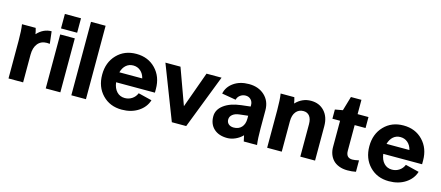

<svg xmlns="http://www.w3.org/2000/svg" viewBox="-50 -1237 4075 1773"><g transform="rotate(15 1987.5 -350.0)"><path d="M43.9 -516.1H174.8Q183.6 -487.3 188 -459Q246.6 -523.9 325.2 -523.9L338.9 -407.2Q329.1 -409.2 311 -409.2Q255.4 -409.2 224.1 -370.4Q192.9 -331.5 192.9 -264.2V0H53.2V-359.9Q53.2 -459 43.9 -516.1Z M409.2 0V-516.1H548.8V0ZM401.9 -571.8V-710H556.2V-571.8Z M653.8 0V-702.1H793.5V0Z M879.4 -258.8Q879.4 -375.5 951.2 -450.2Q1022.9 -524.9 1136.2 -524.9Q1249.5 -524.9 1321.3 -450.2Q1393.1 -375.5 1393.1 -258.8V-223.1H1022Q1029.3 -166.5 1059.6 -134.8Q1089.8 -103 1136.2 -103Q1174.3 -103 1205.1 -123.5Q1235.8 -144 1250 -179.2L1380.4 -147Q1358.9 -77.6 1293.2 -34.9Q1227.5 7.8 1136.2 7.8Q1022.9 7.8 951.2 -66.7Q879.4 -141.1 879.4 -258.8ZM1136.2 -414.1Q1096.2 -414.1 1067.9 -389.4Q1039.6 -364.7 1027.3 -319.8H1246.1Q1235.4 -363.8 1206.1 -388.9Q1176.8 -414.1 1136.2 -414.1Z M1808.1 -516.1H1951.7L1752 0H1614.7L1415 -516.1H1559.1L1684.1 -171.9Z M2429.2 0H2302.2Q2301.8 -2.9 2296.1 -28.1Q2290.5 -53.2 2290 -56.2Q2261.7 -26.4 2222.4 -8.8Q2183.1 8.8 2145 8.8Q2064 8.8 2017.1 -34.4Q1970.2 -77.6 1970.2 -151.9Q1970.2 -216.3 2030 -261Q2089.8 -305.7 2191.9 -317.9L2280.3 -328.1V-342.8Q2280.3 -374 2260.5 -394Q2240.7 -414.1 2210.9 -414.1Q2181.6 -414.1 2158.7 -397Q2135.7 -379.9 2129.9 -353L1995.1 -376Q2008.8 -442.4 2067.9 -483.6Q2127 -524.9 2212.9 -524.9Q2304.7 -524.9 2362.8 -471.2Q2420.9 -417.5 2420.9 -329.1V-154.8Q2420.9 -59.6 2429.2 0ZM2178.2 -100.1Q2225.6 -100.1 2252.9 -130.1Q2280.3 -160.2 2280.3 -211.9V-240.2L2200.2 -231Q2158.7 -226.6 2134.8 -207.3Q2110.8 -188 2110.8 -159.2Q2110.8 -132.3 2129.2 -116.2Q2147.5 -100.1 2178.2 -100.1Z M2516.6 -516.1H2647.5Q2656.2 -487.3 2660.6 -459Q2722.2 -523.9 2806.6 -523.9Q2886.2 -523.9 2935.1 -470.7Q2983.9 -417.5 2983.9 -329.1V0H2842.8V-310.1Q2842.8 -359.9 2821.8 -387Q2800.8 -414.1 2762.7 -414.1Q2718.3 -414.1 2691.9 -381.6Q2665.5 -349.1 2665.5 -291V0H2525.9V-359.9Q2525.9 -459 2516.6 -516.1Z M3111.8 -164.1V-415H3038.6V-502.9L3111.8 -516.1L3151.9 -652.8H3252.4V-516.1H3356.4V-411.1H3252.4V-166Q3252.4 -98.1 3313.5 -98.1Q3334 -98.1 3375.5 -106.9V2Q3340.3 9.8 3294.4 9.8Q3249.5 9.8 3213.9 -4.2Q3178.2 -18.1 3156.2 -42Q3134.3 -65.9 3123 -96.9Q3111.8 -127.9 3111.8 -164.1Z M3433.6 -258.8Q3433.6 -375.5 3505.4 -450.2Q3577.1 -524.9 3690.4 -524.9Q3803.7 -524.9 3875.5 -450.2Q3947.3 -375.5 3947.3 -258.8V-223.1H3576.2Q3583.5 -166.5 3613.8 -134.8Q3644 -103 3690.4 -103Q3728.5 -103 3759.3 -123.5Q3790 -144 3804.2 -179.2L3934.6 -147Q3913.1 -77.6 3847.4 -34.9Q3781.7 7.8 3690.4 7.8Q3577.1 7.8 3505.4 -66.7Q3433.6 -141.1 3433.6 -258.8ZM3690.4 -414.1Q3650.4 -414.1 3622.1 -389.4Q3593.8 -364.7 3581.5 -319.8H3800.3Q3789.6 -363.8 3760.3 -388.9Q3731 -414.1 3690.4 -414.1Z"/></g></svg>

Font: LT Superior
Style: Bold
Weight: 400
Designer: Daniel Lyons
Foundry: LyonsType
Version: Version 1.000